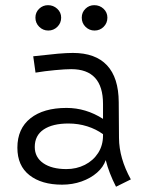

<svg xmlns="http://www.w3.org/2000/svg" viewBox="-20 -689 541 728"><path d="M419.9 19Q393.1 -33.2 380.9 -82Q372.1 -55.7 347.9 -34.4Q323.7 -13.2 289.3 -1Q254.9 11.2 215.3 11.2Q137.7 11.2 91.8 -24.7Q45.9 -60.5 45.9 -128.9Q45.9 -201.2 95.5 -240.5Q145 -279.8 232.4 -279.8Q305.7 -279.8 370.6 -238.3V-294.9Q370.6 -426.8 250 -426.8Q228.5 -426.8 188.7 -423.1Q148.9 -419.4 114.7 -413.6L106 -475.6Q165.5 -482.4 199.5 -485.4Q233.4 -488.3 256.3 -488.3Q341.8 -488.3 385.7 -441.4Q429.7 -394.5 430.2 -301.8L431.2 -166Q431.6 -89.4 476.1 -8.8ZM370.6 -175.3V-180.2Q344.7 -199.2 310.8 -210Q276.9 -220.7 239.7 -220.7Q179.2 -220.7 145.5 -198Q111.8 -175.3 111.8 -131.8Q111.8 -92.8 144 -70.3Q176.3 -47.9 231.9 -47.9Q270 -47.9 301.8 -64Q333.5 -80.1 352.1 -108.9Q370.6 -137.7 370.6 -175.3ZM114.3 -622.1Q114.3 -642.1 128.4 -655.8Q142.6 -669.4 162.1 -669.4Q182.1 -669.4 197 -655.8Q211.9 -642.1 211.9 -622.1Q211.9 -601.6 197.5 -587.4Q183.1 -573.2 163.1 -573.2Q143.1 -573.2 128.7 -587.4Q114.3 -601.6 114.3 -622.1ZM290 -622.1Q290 -642.1 304 -655.8Q317.9 -669.4 337.4 -669.4Q357.9 -669.4 372.6 -655.8Q387.2 -642.1 387.2 -622.1Q387.2 -601.6 373 -587.4Q358.9 -573.2 338.4 -573.2Q318.8 -573.2 304.4 -587.2Q290 -601.1 290 -622.1Z"/></svg>

Font: Selawik Semilight
Style: Regular
Weight: 300
Designer: Aaron Bell
Foundry: Microsoft Corporation
Version: Version 1.01